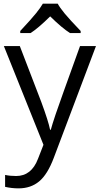

<svg xmlns="http://www.w3.org/2000/svg" viewBox="-20 -786 544 1046"><path d="M1 -535.2H87.9L205.1 -230Q243.7 -125.5 252.9 -79.1H256.8Q263.2 -104 283.4 -164.3Q303.7 -224.6 416 -535.2H502.9L272.9 74.2Q238.8 164.6 193.1 202.4Q147.5 240.2 81.1 240.2Q43.9 240.2 7.8 231.9V167Q34.7 172.9 67.9 172.9Q151.4 172.9 187 79.1L216.8 2.9ZM90.3 -617.2Q152.3 -683.6 177.2 -714.8Q202.1 -746.1 213.4 -766.1H294.4Q305.2 -745.6 331.8 -713.1Q358.4 -680.7 419.4 -617.2V-606H361.3Q318.4 -632.8 253.4 -696.8Q187 -631.3 146.5 -606H90.3Z"/></svg>

Font: Zoram GWebM
Style: Regular
Weight: 400
Foundry: Ascender Corporation
Version: Version 1.000